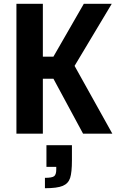

<svg xmlns="http://www.w3.org/2000/svg" viewBox="-20 -708 626 1017"><path d="M67 0V-688H207V-408H263L424 -688H572L375 -359L575 0H420L263 -291H207V0ZM278 190V176H226V61H361V141Q361 205 351.5 234.5Q342 264 312.5 276.5Q283 289 218 289V234Q255 234 266.5 225.5Q278 217 278 190Z"/></svg>

Font: Saira Semi Condensed SemiBold
Style: Regular
Weight: 600
Width: 4
Designer: Hector Gatti with collaboration of the Omnibus-Type team
Foundry: Omnibus-Type
Version: Version 1.001; ttfautohint (v1.8)